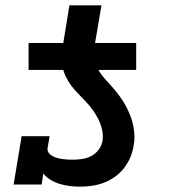

<svg xmlns="http://www.w3.org/2000/svg" viewBox="-20 -691 640 719"><path d="M87 -429V-530H217L240 -671H360L336 -530H490V-429ZM278 8Q259 8 240 5.5Q221 3 203 -2.5Q185 -8 169.5 -17.5Q154 -27 142 -41L136 0H31L61 -181H166L158 -136Q157 -126 162.5 -118.5Q168 -111 176.5 -106.5Q185 -102 194 -99.5Q203 -97 213 -95.5Q223 -94 232.5 -93.5Q242 -93 252 -93Q269 -93 287 -95.5Q305 -98 321.5 -106.5Q338 -115 349.5 -130.5Q361 -146 364 -164Q367 -186 362 -206.5Q357 -227 348 -245Q339 -263 327 -279.5Q315 -296 301.5 -310.5Q288 -325 273.5 -339.5Q259 -354 247 -370Q235 -386 226 -405Q217 -424 213.5 -444.5Q210 -465 211.5 -486.5Q213 -508 217 -530H336Q333 -511 332.5 -492.5Q332 -474 337 -456.5Q342 -439 351.5 -424Q361 -409 372.5 -396Q384 -383 395.5 -370.5Q407 -358 418 -344Q429 -330 438.5 -315.5Q448 -301 456 -285Q464 -269 470 -252.5Q476 -236 479.5 -218Q483 -200 483.5 -181.5Q484 -163 480 -144Q477 -122 467.5 -100.5Q458 -79 443.5 -60.5Q429 -42 409 -28Q389 -14 367 -6Q345 2 322.5 5Q300 8 278 8Z"/></svg>

Font: Iosevka Curly Slab ExObl
Style: Bold
Weight: 700
Width: 7
Italic angle: -9°
Monospace: yes
Designer: Belleve Invis
Foundry: Belleve Invis
Version: Version 11.0.0; ttfautohint (v1.8.3)